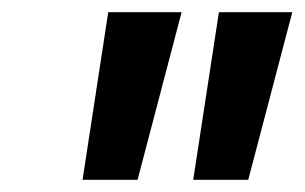

<svg xmlns="http://www.w3.org/2000/svg" viewBox="-20 -744 498 314"><path d="M115 -450ZM115 -450 157 -724H277L205 -450ZM296 -450 338 -724H458L386 -450Z"/></svg>

Font: Rosa Sans SemiBold
Style: Italic
Weight: 600
Italic angle: -12°
Designer: Pentagram / MCKL
Foundry: Pentagram / MCKL
Version: Version 1.005;September 16, 2019;FontCreator 11.5.0.2425 64-